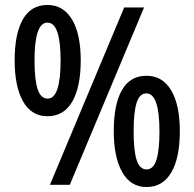

<svg xmlns="http://www.w3.org/2000/svg" viewBox="-20 -744 782 773"><path d="M171 -724Q235 -724 270 -665.5Q305 -607 305 -501Q305 -394 271 -335Q237 -276 171 -276Q107 -276 73 -335.5Q39 -395 39 -501Q39 -608 72 -666Q105 -724 171 -724ZM560 -714 261 0H181L480 -714ZM171 -653Q119 -653 119 -501Q119 -423 131.5 -385Q144 -347 172 -347Q224 -347 224 -501Q224 -653 171 -653ZM570 -439Q634 -439 669 -380.5Q704 -322 704 -216Q704 -108 669.5 -49.5Q635 9 570 9Q506 9 472 -51Q438 -111 438 -216Q438 -324 471 -381.5Q504 -439 570 -439ZM569 -368Q542 -368 530 -330Q518 -292 518 -215Q518 -138 530 -100Q542 -62 570 -62Q598 -62 610 -101Q622 -140 622 -215Q622 -290 609 -329Q596 -368 569 -368Z"/></svg>

Font: Noto Sans Condensed Medium
Style: Regular
Weight: 500
Width: 3
Designer: Monotype Design Team
Foundry: Monotype Imaging Inc.
Version: Version 2.013; ttfautohint (v1.8.4.7-5d5b)